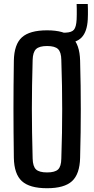

<svg xmlns="http://www.w3.org/2000/svg" viewBox="-20 -964 487 991"><path d="M223 7.5Q133 7.5 93 -29Q53 -65.5 51.5 -149.5Q50.5 -220.5 50 -282Q49.5 -343.5 49.5 -401.8Q49.5 -460 50 -520.8Q50.5 -581.5 51.5 -650.5Q53 -735 93 -771.2Q133 -807.5 223 -807.5Q312 -807.5 351.8 -771.2Q391.5 -735 393.5 -650.5Q395.5 -581.5 396.2 -520.8Q397 -460 397 -401.5Q397 -343 396.2 -281.8Q395.5 -220.5 393.5 -149.5Q391.5 -65.5 351.8 -29Q312 7.5 223 7.5ZM223 -74Q263.5 -74 279.8 -89.5Q296 -105 296.5 -145.5Q299 -217 300 -279Q301 -341 301 -399.8Q301 -458.5 300 -520.8Q299 -583 296.5 -654.5Q296 -694.5 279.8 -710.5Q263.5 -726.5 223 -726.5Q182.5 -726.5 166 -710.5Q149.5 -694.5 148.5 -654.5Q146.5 -584.5 145.5 -523Q144.5 -461.5 144.5 -402.5Q144.5 -343.5 145.5 -281Q146.5 -218.5 148.5 -145.5Q149.5 -105 166 -89.5Q182.5 -74 223 -74ZM318 -742Q314 -742 308.8 -742.5Q303.5 -743 297.5 -744V-795.5Q305 -795.5 309.5 -795.5Q314 -795.5 318 -795.5Q350 -796.5 361.8 -810.8Q373.5 -825 375.5 -863Q376 -872.5 376.2 -887.8Q376.5 -903 376.2 -918.2Q376 -933.5 375.5 -943.5H433Q433.5 -933.5 433.8 -918.2Q434 -903 433.8 -887.8Q433.5 -872.5 433 -863Q429.5 -801 402 -771.5Q374.5 -742 318 -742Z"/></svg>

Font: Big Shoulders Text Thin SemiBold
Style: Regular
Weight: 600
Version: Version 2.002